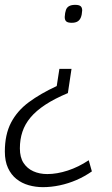

<svg xmlns="http://www.w3.org/2000/svg" viewBox="-44 -556 462 792"><path d="M251 -272 236 -172Q181 -149 143 -124Q105 -99 82 -71.5Q59 -44 48.5 -12.5Q38 19 38 56Q38 93 53 116Q68 139 93.5 150.5Q119 162 151 162Q191 162 235.5 147.5Q280 133 322 105L335 151Q305 172 271.5 186.5Q238 201 202.5 208.5Q167 216 133 216Q103 216 74.5 208Q46 200 24 182.5Q2 165 -11 137Q-24 109 -24 69Q-24 -1 1.5 -50Q27 -99 75 -134.5Q123 -170 190 -201L201 -272ZM295 -513Q294 -495 289.5 -484Q285 -473 276 -467.5Q267 -462 252 -462Q236 -462 229.5 -467.5Q223 -473 223 -486Q224 -504 228 -515Q232 -526 241.5 -531Q251 -536 266 -536Q282 -536 288.5 -530.5Q295 -525 295 -513Z"/></svg>

Font: Georama Light
Style: Italic
Weight: 300
Italic angle: -9°
Designer: Jean-Baptiste Levee
Foundry: Production Type
Version: Version 1.001